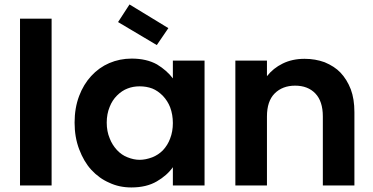

<svg xmlns="http://www.w3.org/2000/svg" viewBox="-20 -823 1656 852"><path d="M209 0H68.8V-740.2H209Z M311 -278.8Q311 -343.8 331.1 -397Q350.6 -448.7 384.8 -485.8Q419.4 -523.4 464.8 -543Q511.7 -563 564 -563Q630.4 -563 676.8 -537.1Q720.7 -510.3 747.1 -475.1V-554.2H887.7V0H747.1V-81.1Q721.2 -44.4 675.8 -18.1Q629.9 8.8 563 8.8Q508.8 8.8 464.8 -12.2Q420.4 -31.2 384.8 -69.8Q352.1 -105.5 331.1 -161.1Q311 -214.4 311 -278.8ZM453.6 -278.8Q453.6 -240.2 466.8 -209Q477.5 -180.7 499 -157.2Q520 -134.8 545.9 -125Q573.7 -113.8 599.6 -113.8Q626 -113.8 655.8 -125Q682.6 -135.7 702.6 -155.8Q724.1 -178.7 734.9 -208Q747.1 -239.3 747.1 -276.9Q747.1 -314.5 734.9 -347.2Q724.1 -375 702.6 -397.9Q680.2 -420.4 655.8 -430.2Q629.9 -439.9 599.6 -439.9Q570.3 -439.9 545.9 -430.2Q521 -420.9 499 -398.9Q478 -377.9 466.8 -349.1Q453.6 -317.4 453.6 -278.8ZM503.9 -725.1 554.7 -803.2 727.1 -698.2 675.8 -623Z M1412.6 -306.2Q1412.6 -373.5 1379.4 -408.2Q1346.2 -442.9 1289.6 -442.9Q1233.4 -442.9 1198.7 -408.2Q1164.6 -374 1164.6 -306.2V0H1024.4V-554.2H1164.6V-484.9Q1192.4 -520.5 1234.4 -541Q1276.9 -562 1331.5 -562Q1378.9 -562 1420.4 -546.9Q1464.8 -528.3 1490.7 -501Q1519.5 -470.7 1536.6 -426.8Q1552.7 -383.8 1552.7 -325.2V0H1412.6Z"/></svg>

Font: PoppinsZ SemiBold
Style: Regular
Weight: 600
Designer: Ninad Kale (Devanagari), Jonny Pinhorn (Latin)
Foundry: Indian Type Foundry
Version: Version 3.002;FEAKit 1.0